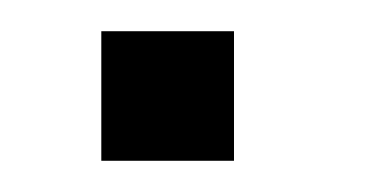

<svg xmlns="http://www.w3.org/2000/svg" viewBox="-20 -415 240 123"><path d="M44.9 -395H129.9V-312H44.9Z"/></svg>

Font: Kreadon Light
Style: Regular
Weight: 300
Designer: kohakuno
Foundry: StudioGnu
Version: Version 1.000;Glyphs 3.1.2 (3151)